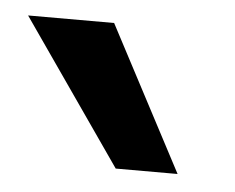

<svg xmlns="http://www.w3.org/2000/svg" viewBox="-157 -866 329 269"><g transform="rotate(5 7.5 -731.5)"><path d="M-6 -833 101 -630H14L-127 -833Z"/></g></svg>

Font: Montserrat arm2
Style: Regular
Weight: 400
Designer: Julieta Ulanovsky
Foundry: Julieta Ulanovsky
Version: Version 6.000